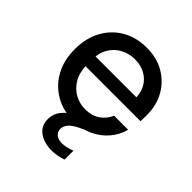

<svg xmlns="http://www.w3.org/2000/svg" viewBox="-192 -638 962 962"><g transform="rotate(45 289.5 -157.0)"><path d="M297 12Q224 12 168 -20.5Q112 -53 80 -111Q48 -169 48 -247Q48 -325 79.5 -383.5Q111 -442 167.5 -475Q224 -508 299 -508Q372 -508 425.5 -475.5Q479 -443 508 -390Q537 -337 537 -272Q537 -262 537 -250Q537 -238 536 -225H122V-295H437Q434 -355 395 -390Q356 -425 297 -425Q257 -425 222.5 -407Q188 -389 167 -354.5Q146 -320 146 -267V-239Q146 -184 167 -147Q188 -110 222.5 -90.5Q257 -71 297 -71Q344 -71 376 -93Q408 -115 423 -151H523Q510 -104 479 -67.5Q448 -31 402 -9.5Q356 12 297 12ZM324 194Q291 194 263 183.5Q235 173 217.5 151.5Q200 130 200 95Q200 70 211.5 47.5Q223 25 250.5 3Q278 -19 325 -39L375 -61L399 -12L343 15Q308 32 293.5 49.5Q279 67 279 86Q279 107 294.5 119.5Q310 132 336 132Q350 132 368 128Q386 124 403 117V180Q386 186 365.5 190Q345 194 324 194Z"/></g></svg>

Font: DM Sans 24pt Medium
Style: Regular
Weight: 500
Designer: Colophon Foundry, Jonny Pinhorn
Foundry: Colophon Foundry
Version: Version 4.004;gftools[0.9.30]